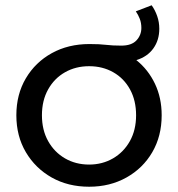

<svg xmlns="http://www.w3.org/2000/svg" viewBox="-20 -702 675 728"><path d="M318 6Q238 6 176 -29Q114 -64 78 -125Q42 -186 42 -265Q42 -344 78 -405Q114 -466 176.5 -500.5Q239 -535 319 -535Q358 -535 382 -532Q406 -529 440 -529Q479 -529 497.5 -549Q516 -569 516 -596Q516 -615 510 -630.5Q504 -646 495 -659L555 -682Q568 -664 576 -641Q584 -618 584 -593Q584 -550 561.5 -518.5Q539 -487 497 -474Q542 -438 567.5 -384.5Q593 -331 593 -265Q593 -186 557.5 -125Q522 -64 459.5 -29Q397 6 318 6ZM318 -78Q368 -78 408.5 -101.5Q449 -125 472.5 -167Q496 -209 496 -265Q496 -321 473 -363Q450 -405 409.5 -428Q369 -451 318 -451Q267 -451 226.5 -428Q186 -405 162.5 -363Q139 -321 139 -265Q139 -209 162.5 -167Q186 -125 226.5 -101.5Q267 -78 318 -78Z"/></svg>

Font: Montserrat Medium
Style: Regular
Weight: 500
Designer: Julieta Ulanovsky
Foundry: Julieta Ulanovsky
Version: Version 9.000; ttfautohint (v1.8.4.7-5d5b)